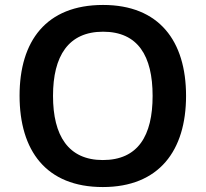

<svg xmlns="http://www.w3.org/2000/svg" viewBox="-20 -811 830 775"><path d="M731 -424C731 -646 622 -791 396 -791C166 -791 59 -645 59 -425C59 -203 166 -56 395 -56C622 -56 731 -203 731 -424ZM194 -424C194 -585 256 -683 396 -683C537 -683 596 -585 596 -424C596 -263 537 -165 395 -165C256 -165 194 -263 194 -424Z"/></svg>

Font: Noto Sans Malayalam UI SemiBold
Style: Regular
Weight: 600
Designer: Jelle Bosma - Monotype Design Team
Foundry: Monotype Imaging Inc.
Version: Version 2.104